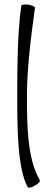

<svg xmlns="http://www.w3.org/2000/svg" viewBox="-20 -831 241 868"><path d="M76 -804C59 -679 58 -535 58 -400C58 -258 58 -68 106 16C109 20 123 17 138 8C153 0 163 -11 160 -16C102 -117 102 -268 102 -400C102 -524 120 -664 138 -796C138 -801 125 -807 108 -810C91 -812 76 -810 76 -804Z"/></svg>

Font: Nupuram ExtraLight
Style: Regular
Weight: 200
Designer: Santhosh Thottingal (santhosh.thottingal@gmail.com)
Foundry: SMC
Version: Version 1.000